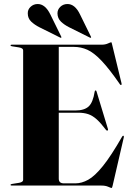

<svg xmlns="http://www.w3.org/2000/svg" viewBox="-20 -922 654 954"><path d="M32.5 -696.5Q32.5 -700 38 -700H485.5Q503 -700 516.2 -706Q529.5 -712 532.5 -712Q535 -712 537 -701L584 -507.5Q585 -501 582 -499.5Q579.5 -498.5 576 -503Q522.5 -580.5 484.2 -620.5Q446 -660.5 414 -674.8Q382 -689 348 -689H272V-373H354Q398.5 -373 420.2 -392.8Q442 -412.5 450.5 -467Q451.5 -472.5 454.5 -472.5Q458.5 -473 460 -466.5L516.5 -280.5Q518 -275 514.5 -273.5Q511 -272 507.5 -275.5Q481.5 -310 460.8 -328.8Q440 -347.5 418.5 -354.8Q397 -362 368 -362H272V-34.5Q272 -11 297 -11H355Q386 -11 418.5 -29Q451 -47 491.5 -97.2Q532 -147.5 587 -243.5Q590.5 -248.5 593.5 -247.5Q596.5 -246 595 -239L539.5 1Q537 12 534.5 12Q531 12 517.5 6Q504 0 483.5 0H38Q32.5 0 32.5 -3.5Q32.5 -7 39.5 -8L74 -13.5Q95 -17 95 -28V-672Q95 -683 74 -686.5L39.5 -692Q32.5 -693 32.5 -696.5ZM378 -849.5 431.5 -740.5Q434 -736.5 432 -735Q430.5 -733 427 -735L322.5 -787Q300.5 -798 283.2 -814.2Q266 -830.5 265.5 -855.5Q265.5 -874.5 279.5 -888Q293.5 -901.5 314 -902Q352.5 -903 378 -849.5ZM230.5 -849.5 284 -740.5Q286 -736.5 284.5 -735Q283 -733 279.5 -735L175 -787Q153 -798 135.5 -814.2Q118 -830.5 118 -855.5Q117.5 -874.5 131.8 -888Q146 -901.5 166 -902Q204.5 -903 230.5 -849.5Z"/></svg>

Font: Fraunces 144pt
Style: Bold
Weight: 700
Version: Version 1.000;[b76b70a41]